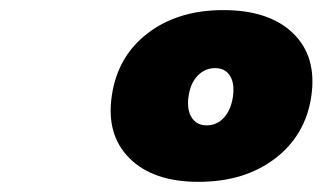

<svg xmlns="http://www.w3.org/2000/svg" viewBox="-20 -813 638 380"><path d="M201.2 -623Q212.4 -701.2 272.2 -747.1Q332 -793 421.9 -793Q512.7 -793 560.1 -747.1Q607.4 -701.2 596.2 -623Q585 -545.4 524.4 -499.3Q463.9 -453.1 373 -453.1Q283.2 -453.1 236.6 -499.5Q189.9 -545.9 201.2 -623ZM353 -621.1Q349.6 -595.7 359.4 -580.3Q369.1 -564.9 389.2 -564.9Q409.2 -564.9 423.1 -580.1Q437 -595.2 440.9 -621.1Q444.8 -647.5 435.3 -662.8Q425.8 -678.2 405.8 -678.2Q385.3 -678.2 370.8 -662.8Q356.4 -647.5 353 -621.1Z"/></svg>

Font: Trueno Black
Style: Italic
Weight: 900
Designer: Julieta Ulanovsky
Foundry: Julieta Ulanovsky
Version: Version 3.001b | FøM Fix